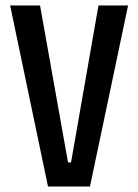

<svg xmlns="http://www.w3.org/2000/svg" viewBox="-20 -680 504 700"><path d="M155 0 17 -660H126L228 -88H239L339 -660H447L308 0Z"/></svg>

Font: Bricolage Grotesque 24pt Condensed Medium
Style: Regular
Weight: 500
Width: 3
Designer: Mathieu Triay
Foundry: Atelier Triay
Version: Version 1.001;gftools[0.9.33.dev8+g029e19f]